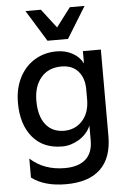

<svg xmlns="http://www.w3.org/2000/svg" viewBox="-66 -859 758 1129"><g transform="rotate(-5 313.5 -294.5)"><path d="M75 166V54Q156 128 279 128Q359 128 401.5 90.5Q444 53 444 -21V-108Q421 -57 373 -28.5Q325 0 275 0Q162 0 99.5 -75.5Q37 -151 37 -278Q37 -362 69.5 -426Q102 -490 159.5 -525Q217 -560 289 -560Q342 -560 383.5 -537Q425 -514 444 -475V-548H550V-37Q550 91 481 157Q412 223 278 223Q150 223 75 166ZM294 -91Q359 -91 401.5 -137.5Q444 -184 444 -263V-322Q444 -389 409 -429Q374 -469 310 -469Q233 -469 189.5 -417.5Q146 -366 146 -281Q146 -190 185 -140.5Q224 -91 294 -91ZM128 -812H219L305 -700L390 -812H477L363 -627H242Z"/></g></svg>

Font: Application Medium
Style: Regular
Weight: 500
Designer: Wei Huang
Foundry: Wei Huang
Version: Version 0.012